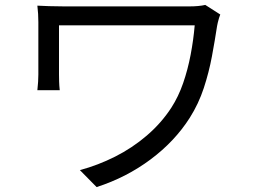

<svg xmlns="http://www.w3.org/2000/svg" viewBox="-20 -726 1040 781"><path d="M876 -667Q874 -662 871 -653Q868 -644 866 -634.5Q864 -625 863 -620Q854 -561 842 -496.5Q830 -432 809 -368Q788 -304 752 -247Q691 -151 592.5 -77.5Q494 -4 373 35L305 -34Q379 -54 448.5 -89Q518 -124 577 -174.5Q636 -225 677 -288Q706 -333 725 -388Q744 -443 755.5 -503.5Q767 -564 772 -623Q760 -623 728 -623Q696 -623 651 -623Q606 -623 554 -623Q502 -623 450 -623Q398 -623 351.5 -623Q305 -623 270 -623Q235 -623 220 -623Q220 -614 220 -594Q220 -574 220 -548.5Q220 -523 220 -498Q220 -473 220 -452.5Q220 -432 220 -423Q220 -412 220.5 -394.5Q221 -377 223 -359H132Q134 -377 135 -393Q136 -409 136 -423Q136 -435 136 -463Q136 -491 136 -525Q136 -559 136 -590Q136 -621 136 -636Q136 -653 135 -669.5Q134 -686 132 -703Q153 -702 179.5 -701Q206 -700 239 -700Q246 -700 274.5 -700Q303 -700 345 -700Q387 -700 437 -700Q487 -700 537 -700Q587 -700 632 -700Q677 -700 708.5 -700Q740 -700 752 -700Q769 -700 785.5 -701.5Q802 -703 815 -706Z"/></svg>

Font: Noto Sans KR
Style: Regular
Weight: 400
Designer: Ryoko NISHIZUKA  (kana, bopomofo & ideographs); Paul D. Hunt (Latin, Greek & Cyrillic); Sandoll Communications , Soo-you
Foundry: Adobe
Version: Version 2.004-H2;hotconv 1.0.118;makeotfexe 2.5.65603